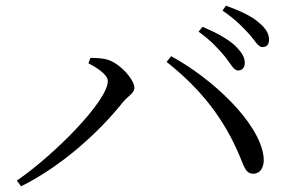

<svg xmlns="http://www.w3.org/2000/svg" viewBox="-20 -739 1040 673"><path d="M814 -492C829 -492 838 -502 838 -519C838 -538 828 -555 804 -579C779 -602 740 -624 690 -645L676 -628C720 -597 747 -566 769 -540C789 -515 799 -492 814 -492ZM900 -574C915 -574 923 -583 923 -600C923 -620 913 -639 886 -661C862 -682 823 -701 772 -719L760 -702C805 -671 829 -646 852 -621C874 -597 884 -574 900 -574ZM358 -455C358 -385 168 -194 39 -106L54 -86C189 -153 320 -267 411 -381C429 -403 451 -412 451 -431C451 -461 398 -519 356 -530C335 -536 312 -536 297 -536L290 -517C316 -504 358 -478 358 -455ZM904 -189C890 -310 722 -465 580 -542L564 -522C683 -428 765 -324 821 -190C837 -150 843 -130 868 -130C891 -130 908 -152 904 -189Z"/></svg>

Font: Source Han Serif
Style: Regular
Weight: 400
Designer: Ryoko NISHIZUKA 西塚涼子 (kana & ideographs); Frank Grießhammer (Latin, Greek & Cyrillic); Wenlong ZHANG 张文龙 (bopomofo); San
Foundry: Adobe Systems Incorporated
Version: Version 1.001;PS 1.001;hotconv 16.6.54;makeotf.lib2.5.65590